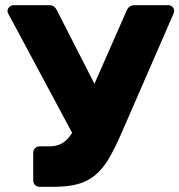

<svg xmlns="http://www.w3.org/2000/svg" viewBox="-20 -720 691 740"><path d="M133 0Q122 0 115 -7Q108 -14 108 -25V-131Q108 -142 115 -149Q122 -156 133 -156H171Q200 -156 220.5 -168.5Q241 -181 258 -208L11 -669Q9 -673 9 -678Q9 -686 16 -693Q23 -700 33 -700H171Q190 -700 200 -679L344 -397L468 -679Q477 -700 498 -700H629Q638 -700 644.5 -693.5Q651 -687 651 -679Q651 -674 649.5 -669.5Q648 -665 646 -661L447 -204Q422 -147 399 -108Q376 -69 347 -45Q318 -21 280 -10.5Q242 0 186 0Z"/></svg>

Font: Fz Rubik
Style: Bold
Weight: 700
Designer: Hubert and Fischer
Foundry: Hubert and Fischer
Version: Vit hóa bi FontZin.com